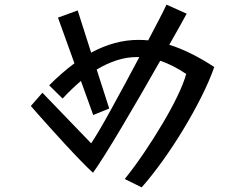

<svg xmlns="http://www.w3.org/2000/svg" viewBox="-20 -766 1040 828"><path d="M518 6Q559 -45 601 -107Q643 -169 680.5 -232Q718 -295 745 -351Q772 -407 783 -447Q727 -485 671 -504Q632 -435 588.5 -360Q545 -285 504 -216Q463 -147 430.5 -95.5Q398 -44 381 -21Q359 -41 326.5 -74.5Q294 -108 259.5 -145.5Q225 -183 193.5 -218Q162 -253 140 -278Q118 -303 113 -309L163 -366L373 -148Q385 -165 407.5 -203Q430 -241 458.5 -293Q487 -345 519 -404Q551 -463 581 -520H572Q527 -520 483.5 -506Q440 -492 397 -466L451 -298L382 -270L329 -417Q290 -384 250 -341L192 -398Q220 -426 247 -449.5Q274 -473 301 -493L230 -690L315 -721L373 -539Q423 -566 474 -580Q525 -594 577 -594Q588 -594 598.5 -593.5Q609 -593 619 -592Q646 -643 667 -683.5Q688 -724 698 -746L785 -707Q775 -688 755 -652.5Q735 -617 710 -573Q802 -544 904 -477Q883 -417 848 -347.5Q813 -278 770 -207Q727 -136 681 -72Q635 -8 591 42Z"/></svg>

Font: Stick
Style: Regular
Weight: 400
Designer: Fontworks Inc.
Foundry: Fontworks Inc.
Version: Version 1.100